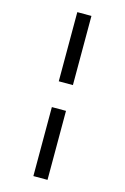

<svg xmlns="http://www.w3.org/2000/svg" viewBox="-142 -932 705 1086"><g transform="rotate(15 211.0 -389.0)"><path d="M252.4 -869V-464H169.6V-869ZM252.4 -313V91H169.6V-313Z"/></g></svg>

Font: Merriweather 7pt Light
Style: Regular
Weight: 300
Designer: Eben Sorkin
Foundry: Eben Sorkin
Version: Version 2.200;gftools[0.9.31]